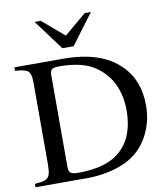

<svg xmlns="http://www.w3.org/2000/svg" viewBox="-95 -965 911 1044"><g transform="rotate(-10 361.0 -443.0)"><path d="M16.1 0V-19Q36.1 -20.5 48.8 -22.2Q61.5 -23.9 72 -28.3Q82.5 -32.7 88.1 -38.3Q93.8 -43.9 97.4 -54.2Q101.1 -64.5 102.3 -76.9Q103.5 -89.4 104 -108.9V-553.2Q103.5 -573.7 102.8 -585.7Q102.1 -597.7 98.1 -608.4Q94.2 -619.1 89.4 -624Q84.5 -628.9 73.5 -633.3Q62.5 -637.7 50 -639.4Q37.6 -641.1 16.1 -643.1V-662.1H286.1Q496.6 -662.1 600.1 -557.1Q685.1 -473.6 685.1 -334Q685.1 -261.2 658.4 -197.3Q631.8 -133.3 583 -88.9Q536.6 -46.9 461.9 -23.4Q387.2 0 299.8 0ZM206.1 -585.9V-78.1Q206.1 -54.2 216.8 -45.7Q227.5 -37.1 257.8 -37.1Q381.8 -37.1 454.1 -78.1Q576.2 -148.9 576.2 -327.1Q576.2 -408.2 545.9 -471.4Q515.6 -534.7 457 -575.2Q387.2 -625 257.8 -625Q226.6 -625 216.3 -617.2Q206.1 -609.4 206.1 -585.9ZM478 -886.2 353 -719.2H291L167 -886.2H201.2L321.8 -783.2L443.8 -886.2Z"/></g></svg>

Font: Accordance
Style: Regular
Weight: 400
Version: Version 1.1 (build May 11, 2018) Miklal Software Solutions, 